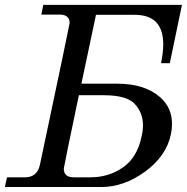

<svg xmlns="http://www.w3.org/2000/svg" viewBox="-28 -752 752 772"><path d="M336.4 -39.1Q408.7 -39.1 466.1 -78.6Q523.4 -118.2 541 -202.1Q546.9 -226.6 546.9 -248Q546.9 -297.4 514.6 -333.3Q482.4 -369.1 388.7 -369.1H289.1Q228.5 -80.1 228.5 -74.2Q228.5 -39.1 268.6 -39.1ZM379.4 0H-8.3L0 -39.1H73.2Q122.1 -39.1 132.8 -90.8Q252 -653.8 252 -659.2Q252 -693.4 211.4 -693.4H138.2L146 -732.4H703.6L654.8 -498H619.6Q628.4 -543 628.4 -573.2Q628.4 -692.4 514.2 -692.4H357.9L299.3 -415.5H443.4Q554.7 -415.5 616.7 -360.4Q663.6 -318.4 663.6 -254.4Q663.6 -233.4 659.2 -211.9Q640.6 -124 555.4 -62Q470.2 0 379.4 0Z"/></svg>

Font: Munson
Style: Italic
Weight: 400
Italic angle: -12°
Designer: Paul James MIller
Foundry: High-Logic / Made with FontCreator
Version: Version 2.10;May 5, 2019;FontCreator 11.5.0.2430 64-bit